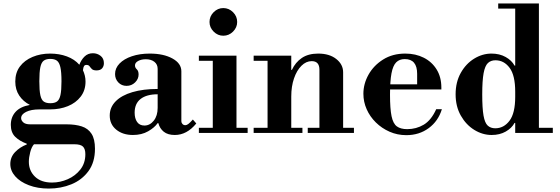

<svg xmlns="http://www.w3.org/2000/svg" viewBox="-20 -774 3259 1118"><path d="M264 324Q199 324 148 304.5Q97 285 68.5 252.5Q40 220 40 181Q40 141 67.5 112Q95 83 136 67V63Q93 47 68 22Q43 -3 43 -47Q43 -92 70.5 -122.5Q98 -153 154 -163Q115 -183 92 -217.5Q69 -252 69 -299Q69 -351 96 -387Q123 -423 169.5 -442.5Q216 -462 272 -462Q325 -462 369.5 -445.5Q414 -429 442 -397Q453 -426 472.5 -445Q492 -464 521 -464Q546 -464 565.5 -449Q585 -434 585 -406Q585 -388 574.5 -376Q564 -364 542 -364Q523 -364 515 -372Q507 -380 501.5 -388Q496 -396 483 -396Q474 -396 469.5 -389.5Q465 -383 463 -365Q470 -350 474 -333.5Q478 -317 478 -299Q478 -248 450 -211.5Q422 -175 375.5 -156Q329 -137 272 -137H210Q161 -137 132 -122.5Q103 -108 103 -86Q103 -73 115.5 -61.5Q128 -50 156 -50H368Q419 -50 456 -38Q493 -26 513 5Q533 36 533 92Q533 171 495 222.5Q457 274 396 299Q335 324 264 324ZM283 289Q330 289 374.5 269.5Q419 250 448 213Q477 176 477 124Q477 93 463 79.5Q449 66 413 66H178Q164 81 156 112Q148 143 148 168Q148 220 183.5 254.5Q219 289 283 289ZM273 -173Q298 -173 312 -183Q326 -193 332 -220.5Q338 -248 338 -300Q338 -355 331.5 -383Q325 -411 311 -421Q297 -431 273 -431Q249 -431 235 -421Q221 -411 215 -383Q209 -355 209 -301Q209 -247 215 -219.5Q221 -192 235 -182.5Q249 -173 273 -173Z M754 12Q695 12 657 -19Q619 -50 619 -101Q619 -149 653.5 -184Q688 -219 751 -237.5Q814 -256 898 -256V-373Q898 -399 879 -414Q860 -429 829 -429Q803 -429 784.5 -419Q766 -409 766 -393Q766 -380 776.5 -370.5Q787 -361 787 -340Q787 -314 766.5 -294Q746 -274 717 -274Q688 -274 669 -294Q650 -314 650 -343Q650 -377 676 -404Q702 -431 748 -446.5Q794 -462 852 -462Q932 -462 984 -433.5Q1036 -405 1036 -359V-68Q1036 -59 1042.5 -52Q1049 -45 1059 -45Q1067 -45 1076.5 -52Q1086 -59 1103 -78L1123 -55Q1068 12 998 12Q957 12 933.5 -7Q910 -26 902 -57H898Q880 -31 842.5 -9.5Q805 12 754 12ZM821 -43Q853 -43 875.5 -71.5Q898 -100 898 -146V-225Q834 -225 799 -198Q764 -171 764 -118Q764 -84 778.5 -63.5Q793 -43 821 -43Z M1219 -15V-434H1357V-15ZM1138 0V-30H1422V0ZM1138 -420V-450H1357V-420ZM1280 -566Q1248 -566 1224 -590Q1200 -614 1200 -646Q1200 -679 1224 -703Q1248 -727 1280 -727Q1313 -727 1337 -703Q1361 -679 1361 -646Q1361 -614 1337 -590Q1313 -566 1280 -566Z M1840 -15V-368Q1840 -418 1795 -418Q1762.4 -418 1735.2 -391Q1708 -364 1692 -317.5Q1676 -271 1676 -212L1656 -367.1H1679.8Q1700 -411 1737.5 -436.5Q1775 -462 1833 -462Q1898 -462 1938 -430.5Q1978 -399 1978 -353V-15ZM1457 0V-30H1741V0ZM1538 -15V-434H1676V-15ZM1772 0V-30H2041V0ZM1457 -420V-450H1676V-420Z M2346 13Q2294 13 2248.5 -7Q2203 -27 2168.5 -61Q2134 -95 2115 -138Q2096 -181 2096 -228Q2096 -286 2126 -339.5Q2156 -393 2211 -427.5Q2266 -462 2340 -462Q2400 -462 2447.5 -438Q2495 -414 2522.5 -369.5Q2550 -325 2550 -264V-253H2203V-283H2409V-344Q2409 -430 2337 -430Q2306 -430 2287 -411Q2268 -392 2259.5 -346.5Q2251 -301 2251 -222Q2251 -141 2260 -97.5Q2269 -54 2291 -38Q2313 -22 2351 -22Q2404 -22 2447.5 -48Q2491 -74 2520 -138H2553Q2532 -69 2476.5 -28Q2421 13 2346 13Z M2843 12Q2790 12 2742 -17.5Q2694 -47 2663.5 -100.5Q2633 -154 2633 -225Q2633 -296 2663 -349.5Q2693 -403 2741 -432.5Q2789 -462 2842 -462Q2889 -462 2924.5 -442Q2960 -422 2976 -392H3000L2980 -240Q2980 -335.4 2947.3 -379.2Q2914.7 -423 2865 -423Q2838 -423 2821 -406.9Q2804 -390.8 2796 -347.9Q2788 -305 2788 -224Q2788 -144 2795.5 -101.1Q2803 -58.2 2820 -42.6Q2837 -27 2864 -27Q2913.7 -27 2946.9 -71Q2980 -115 2980 -210L3000 -58H2976Q2960 -28 2925 -8Q2890 12 2843 12ZM2980 0V-30H3199V0ZM2980 -15V-738H3118V-15ZM2881 -724V-754H3118V-724Z"/></svg>

Font: Libre Bodoni
Style: Regular
Weight: 400
Designer: Pablo Impallari, Rodrigo Fuenzalida
Foundry: Impallari Type
Version: Version 2.005;gftools[0.9.23]